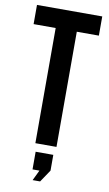

<svg xmlns="http://www.w3.org/2000/svg" viewBox="-98 -748 559 985"><g transform="rotate(10 182.0 -255.5)"><path d="M127 -600H12V-700H352V-600H237V0H127ZM172 135H136V43H228V125L185 189H146Z"/></g></svg>

Font: Booming Bebas 2
Style: Regular
Weight: 400
Designer: Ryoichi Tsunekawa
Foundry: Ryoichi Tsunekawa
Version: Version 2.000